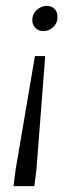

<svg xmlns="http://www.w3.org/2000/svg" viewBox="-20 -446 262 654"><path d="M26 188 33 133 99 -255H134L104 133L97 188ZM127 -340Q111 -340 100.5 -351Q90 -362 90 -378Q90 -398 105 -412Q120 -426 139 -426Q156 -426 166 -415.5Q176 -405 176 -388Q176 -368 161.5 -354Q147 -340 127 -340Z"/></svg>

Font: Rasa Light
Style: Italic
Weight: 300
Italic angle: -7.10001°
Designer: Anna Giedrys (Yrsa+Rasa design), David Brezina (Yrsa art-direction, Rasa art-direction, design)
Foundry: Rosetta Type Foundry
Version: Version 2.004